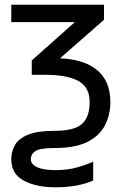

<svg xmlns="http://www.w3.org/2000/svg" viewBox="-20 -556 538 816"><path d="M215 240Q134 240 81 211.5Q28 183 28 121Q28 88 43.5 60.5Q59 33 99 16.5Q139 0 212 0Q295 0 328 -29Q361 -58 361 -122Q361 -186 313 -212Q265 -238 174 -238H115V-299L298 -462H28V-536H422V-472L235 -308Q339 -304 394 -257Q449 -210 449 -123Q449 -67 425.5 -22.5Q402 22 350.5 47.5Q299 73 214 73Q150 73 130.5 86Q111 99 111 121Q111 142 137.5 154.5Q164 167 216 167Q267 167 307.5 155.5Q348 144 376 131V211Q348 224 307.5 232Q267 240 215 240Z"/></svg>

Font: Noto IKEA Arabic
Style: Regular
Weight: 400
Designer: Monotype Design Team
Foundry: Monotype Imaging Inc.
Version: Version 1.200